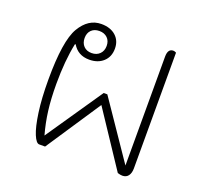

<svg xmlns="http://www.w3.org/2000/svg" viewBox="-102 -673 839 794"><g transform="rotate(20 317.0 -276.0)"><path d="M546 -550V-41Q546 -20 537 -8Q528 4 511 4Q502 4 490 0L330 -241L170 0H144Q131 0 118 -31Q105 -62 96.5 -122.5Q88 -183 88 -265Q88 -436 123.5 -496Q159 -556 216 -556Q256 -556 279.5 -535Q303 -514 303 -479Q303 -443 279.5 -421.5Q256 -400 218 -400Q168 -400 144 -441L141 -439Q125 -362 125 -260Q125 -195 131.5 -143.5Q138 -92 152 -42L322 -291H338L509 -40V-519Q509 -554 533 -554Q539 -554 546 -550ZM170 -478Q170 -456 183 -442.5Q196 -429 218 -429Q240 -429 253.5 -442.5Q267 -456 267 -478Q267 -500 253.5 -513Q240 -526 218 -526Q196 -526 183 -513Q170 -500 170 -478Z"/></g></svg>

Font: Thasadith
Style: Regular
Weight: 400
Designer: Cadson Demak Co.,Ltd.
Foundry: Cadson Demak Co.,Ltd.
Version: Version 1.000; ttfautohint (v1.6)